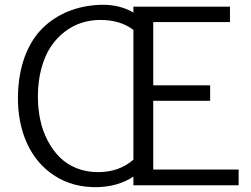

<svg xmlns="http://www.w3.org/2000/svg" viewBox="-20 -771 1046 799"><path d="M535.2 0V-36.1Q471.7 5.9 384.8 7.8Q284.2 9.8 207.8 -39.3Q131.3 -88.4 92 -175.5Q52.7 -262.7 54.7 -373Q56.6 -463.4 83 -534.7Q109.4 -606 155.5 -652.1Q201.7 -698.2 263.4 -723.4Q325.2 -748.5 399.4 -751Q477.5 -752.9 535.2 -718.8V-743.2H937V-679.2H617.7V-416H854.5V-351.6H617.7V-65.4H973.1V0ZM388.2 -54.7Q475.6 -54.7 535.2 -106.4V-646.5Q481 -688 397.5 -688Q357.4 -688 320.3 -676.3Q283.2 -664.6 249.8 -639.2Q216.3 -613.8 191.7 -577.1Q167 -540.5 152.3 -486.8Q137.7 -433.1 137.7 -368.7Q137.7 -317.9 147.7 -271.5Q157.7 -225.1 178.5 -185.5Q199.2 -146 228.5 -116.7Q257.8 -87.4 298.8 -71Q339.8 -54.7 388.2 -54.7Z"/></svg>

Font: HaufeMerriweatherSansLt
Style: Regular
Weight: 300
Designer: Eben Sorkin
Foundry: Eben Sorkin
Version: Version 1.56